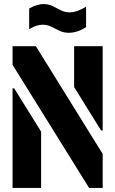

<svg xmlns="http://www.w3.org/2000/svg" viewBox="-20 -928 569 948"><path d="M321 -766Q295 -766 274 -776Q253 -786 233.5 -796Q214 -806 190 -806Q177 -806 160.5 -801Q144 -796 124 -784V-886Q145 -898 162.5 -903Q180 -908 194 -908Q220 -908 240 -898Q260 -888 280 -877.5Q300 -867 325 -867Q342 -867 361 -873.5Q380 -880 405 -895V-794Q380 -778 359 -772Q338 -766 321 -766ZM420 0 42 -608V-700H157L487 -168V0ZM42 0V-492H50L183 -278V0ZM479 -284 346 -498V-700H487V-284Z"/></svg>

Font: Stick No Bills ExtraBold
Style: Regular
Weight: 800
Version: Version 2.000